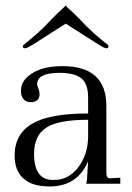

<svg xmlns="http://www.w3.org/2000/svg" viewBox="-20 -669 482 699"><path d="M418 -22V0H293.9Q297.9 -16.1 297.9 -37.1L300.8 -82Q261.7 9.8 161.1 9.8Q96.2 9.8 65.9 -19Q33.2 -47.4 33.2 -103Q33.2 -181.6 98.1 -219.2Q161.1 -255.9 300.8 -255.9V-314Q300.8 -364.7 274.9 -384.8Q250 -403.8 195.8 -403.8Q115.2 -403.8 115.2 -361.8Q115.2 -357.4 120.1 -346.2Q124 -336.9 124 -326.2Q124 -311.5 115.2 -304.2Q106.4 -296.9 91.8 -296.9Q74.2 -296.9 64.9 -309.1Q56.2 -319.3 56.2 -338.9Q56.2 -377 98.1 -402.8Q138.2 -428.2 208 -428.2Q367.2 -428.2 367.2 -283.2V-39.1Q367.2 -20 379.9 -20ZM179.2 -14.2Q229.5 -14.2 264.2 -59.1Q299.3 -105 300.8 -168V-232.9Q193.4 -232.9 149.9 -205.1Q104 -176.8 104 -108.9Q104 -59.1 122.8 -35.4Q141.6 -11.7 179.2 -14.2ZM375 -501Q375 -493.2 367.2 -493.2Q361.3 -493.2 341.8 -504.9L219.2 -583L97.2 -504.9Q77.1 -493.2 70.8 -493.2Q63 -493.2 63 -501Q63 -503.4 70.8 -509.8Q78.1 -515.6 86.9 -522.9Q116.7 -546.9 143.1 -573.2L166 -597.2L189.9 -621.1Q219.2 -647.9 219.2 -648.9Q218.8 -648.9 221.4 -646Q224.1 -643.1 231 -636.7Q237.8 -630.4 248 -621.1L272 -597.2L294.9 -573.2Q321.3 -546.9 351.1 -522.9Q354.5 -520 360.4 -515.6Q366.2 -511.2 368.2 -509.8Q375 -504.4 375 -501Z"/></svg>

Font: Unna Light
Style: Regular
Weight: 300
Designer: Jorge de Buen Unna
Foundry: Omnibus-Type
Version: Version 2.007;PS 002.007;hotconv 1.0.88;makeotf.lib2.5.64775